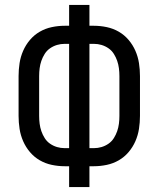

<svg xmlns="http://www.w3.org/2000/svg" viewBox="-20 -755 640 775"><path d="M259 0V-84H241Q215 -84 189 -89.5Q163 -95 140.5 -108Q118 -121 101 -141Q84 -161 73.5 -185Q63 -209 59 -235Q55 -261 55 -287V-448Q55 -474 59 -500Q63 -526 73.5 -550Q84 -574 101 -594Q118 -614 140.5 -627Q163 -640 189 -645.5Q215 -651 241 -651H259V-735H341V-651H359Q385 -651 411 -645.5Q437 -640 459.5 -627Q482 -614 499 -594Q516 -574 526.5 -550Q537 -526 541 -500Q545 -474 545 -448V-287Q545 -261 541 -235Q537 -209 526.5 -185Q516 -161 499 -141Q482 -121 459.5 -108Q437 -95 411 -89.5Q385 -84 359 -84H341V0ZM241 -157H259V-578H241Q225 -578 210 -573.5Q195 -569 182 -560Q169 -551 160.5 -537.5Q152 -524 147 -509.5Q142 -495 140 -479.5Q138 -464 138 -448V-287Q138 -271 140 -255.5Q142 -240 147 -225.5Q152 -211 160.5 -197.5Q169 -184 182 -175Q195 -166 210 -161.5Q225 -157 241 -157ZM341 -157H359Q375 -157 390 -161.5Q405 -166 418 -175Q431 -184 439.5 -197.5Q448 -211 453 -225.5Q458 -240 460 -255.5Q462 -271 462 -287V-448Q462 -464 460 -479.5Q458 -495 453 -509.5Q448 -524 439.5 -537.5Q431 -551 418 -560Q405 -569 390 -573.5Q375 -578 359 -578H341Z"/></svg>

Font: Iosevka Custom Extended
Style: Regular
Weight: 400
Width: 7
Monospace: yes
Designer: Belleve Invis
Foundry: Belleve Invis
Version: Version 11.2.4; ttfautohint (v1.8.4)